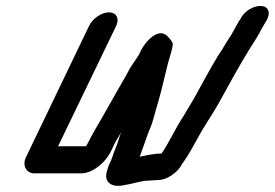

<svg xmlns="http://www.w3.org/2000/svg" viewBox="-20 -556 913 638"><path d="M276 -470 66 -33C53 -6 68 21 95 20H250C287 20 331 -15 350 -56L360 -77C367 -92 376 -103 385 -121C379 -110 373 -87 369 -76L361 -56C358 -49 356 -43 355 -38C353 -34 351 -30 350 -25L342 -8C339 1 336 9 334 18C327 49 350 69 394 59C421 55 449 44 477 44C486 44 500 42 508 42C535 42 571 16 584 -9C584 -11 587 -14 590 -18C608 -44 621 -68 637 -97C661 -142 690 -181 715 -228C745 -283 776 -339 808 -391L818 -407C827 -421 833 -430 842 -446C848 -459 856 -471 862 -482L867 -490C873 -502 875 -513 871 -522C859 -551 798 -533 779 -493L774 -486C768 -474 760 -462 754 -450C748 -438 742 -431 736 -421L725 -403C722 -397 715 -386 704 -370C676 -323 653 -281 627 -233C621 -222 614 -211 608 -201L589 -169C563 -130 543 -84 517 -46C494 -46 466 -40 444 -35C450 -48 451 -56 456 -68C464 -88 469 -108 479 -130C488 -151 490 -165 496 -184C511 -233 523 -282 534 -329C539 -355 551 -382 554 -407C554 -408 555 -411 552 -416C549 -421 546 -426 541 -431C534 -439 521 -452 499 -442C480 -434 456 -407 445 -381L442 -375C433 -360 419 -341 410 -326L400 -307C379 -270 356 -231 335 -193C314 -155 288 -114 270 -77L266 -70H173L366 -470C378 -495 366 -515 342 -515C318 -515 288 -495 276 -470Z"/></svg>

Font: Electronic
Style: BlkUltIt
Weight: 900
Version: Version 1.011